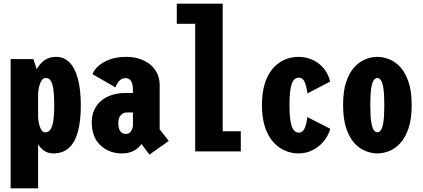

<svg xmlns="http://www.w3.org/2000/svg" viewBox="-20 -820 2290 1040"><path d="M37.6 -500H160.7L186.4 -423.6V200H37.6ZM284.4 -512Q326.2 -512 356 -482.2Q385.9 -452.4 401.8 -393.8Q417.7 -335.2 417.7 -249Q417.7 -162.8 401.5 -105Q385.2 -47.1 352.4 -18.1Q319.5 11 269.6 11Q235.3 11 211.8 -9Q188.2 -28.9 173.6 -62.1Q159.1 -95.2 152.5 -136.2Q145.9 -177.1 145.9 -219.1L184.1 -203.7Q185.1 -188.1 187.6 -170.7Q190 -153.3 194.4 -138Q198.9 -122.6 206.4 -113Q214 -103.4 225.7 -103.4Q243.6 -103.4 254.1 -119.9Q264.6 -136.4 269.2 -168.8Q273.9 -201.2 273.9 -249Q273.9 -296.8 269.9 -329.9Q266 -363.1 256.2 -380.3Q246.4 -397.6 228.6 -397.6Q216.4 -397.6 208 -387.2Q199.6 -376.9 194.8 -360.8Q189.9 -344.7 187.5 -326.6Q185.1 -308.4 184.1 -292.9L145.9 -290Q145.9 -329 153.2 -368.2Q160.5 -407.5 176.4 -440Q192.4 -472.5 219 -492.2Q245.7 -512 284.4 -512Z M789.4 17.6 714.4 -82.6 800 -176.8 894.1 -56.6ZM703.1 -158.1 769.3 -83.4Q764.2 -68.4 754.5 -51.9Q744.9 -35.4 729.8 -21.1Q714.7 -6.8 692.6 2.1Q670.5 11 640.1 11Q571 11 524 -33Q477 -77 477 -159.1Q477 -195.3 490.2 -224.2Q503.4 -253.2 527.5 -273.7Q551.6 -294.1 585.4 -305.3Q619.1 -316.4 660.1 -316.4H714.6V-210.7H668.9Q653.9 -210.7 643.1 -203.8Q632.4 -196.9 626.5 -184Q620.7 -171 620.7 -153.1Q620.7 -133.7 625.6 -120.8Q630.4 -107.8 639.7 -101.2Q649 -94.7 661.9 -94.7Q675.9 -94.7 684.4 -102.9Q692.9 -111.1 697.4 -125.4Q701.9 -139.7 703.1 -158.1ZM662.3 -512Q702.7 -512 736 -501.2Q769.2 -490.5 793.8 -470.2Q818.3 -449.9 831.6 -421.8Q844.9 -393.6 844.9 -358.7V-83.9L700.1 -108.3V-333.6Q700.1 -347.6 697.8 -359.4Q695.5 -371.1 690.8 -379.5Q686.1 -387.9 678.3 -392.3Q670.6 -396.7 659.3 -396.7Q643.9 -396.7 633.1 -388.2Q622.4 -379.7 615.6 -368.2Q608.8 -356.7 605.3 -346.6L480.9 -418.3Q489.9 -442.6 514.7 -464Q539.5 -485.4 577.1 -498.7Q614.6 -512 662.3 -512Z M1186.3 -109.1H1284.3V0H1037.3V-690.9H937.6V-800H1186.3Z M1769.1 -122.4Q1758.4 -84.6 1733.3 -54.5Q1708.2 -24.4 1673.1 -6.7Q1638.1 11 1597.3 11Q1558.6 11 1523.1 -4.3Q1487.6 -19.6 1459.4 -51.5Q1431.2 -83.4 1415 -132.9Q1398.9 -182.5 1398.9 -251Q1398.9 -320.1 1415 -369.6Q1431.2 -419.2 1459.4 -450.8Q1487.6 -482.4 1523.1 -497.2Q1558.6 -512 1597.3 -512Q1637.6 -512 1673.1 -495.7Q1708.6 -479.4 1733.7 -449.5Q1758.7 -419.5 1768.3 -378L1645.3 -314Q1640.1 -351.5 1630.4 -375.4Q1620.6 -399.3 1599 -399.3Q1585.9 -399.3 1576.1 -391.2Q1566.3 -383.1 1560.1 -365.4Q1553.9 -347.7 1551 -319.5Q1548 -291.2 1548 -251Q1548 -211.3 1551 -183.1Q1553.9 -154.9 1560.1 -136.9Q1566.3 -118.9 1576.1 -110.3Q1585.9 -101.7 1599 -101.7Q1613.5 -101.7 1622.5 -112.8Q1631.6 -123.9 1636.8 -143Q1641.9 -162.1 1645 -185.7Z M2024.1 11Q1993 11 1960.1 -1.8Q1927.3 -14.6 1899.9 -44.5Q1872.5 -74.3 1855.5 -125Q1838.4 -175.7 1838.4 -251Q1838.4 -326.3 1855.2 -376.5Q1872.1 -426.8 1899.7 -456.6Q1927.3 -486.4 1959.9 -499.2Q1992.6 -512 2024.1 -512Q2055.4 -512 2088 -499.2Q2120.6 -486.4 2148.2 -456.6Q2175.8 -426.8 2192.8 -376.5Q2209.9 -326.3 2209.9 -251Q2209.9 -175.7 2192.8 -125Q2175.8 -74.3 2148.2 -44.5Q2120.6 -14.6 2088 -1.8Q2055.4 11 2024.1 11ZM2024.1 -103.4Q2033.9 -103.4 2042.5 -114.3Q2051.1 -125.1 2056.4 -156.9Q2061.7 -188.6 2061.7 -251Q2061.7 -312.4 2056.4 -343.9Q2051.1 -375.4 2042.5 -386.5Q2033.9 -397.6 2024.1 -397.6Q2013.6 -397.6 2004.9 -386.5Q1996.3 -375.4 1991 -343.9Q1985.7 -312.4 1985.7 -251Q1985.7 -188.6 1991.2 -156.9Q1996.7 -125.1 2005.4 -114.3Q2014 -103.4 2024.1 -103.4Z"/></svg>

Font: League Mono Thin Condensed
Style: Regular
Weight: 100
Width: 1
Designer: Tyler Finck
Foundry: The League of Moveable Type / Tyler Finck
Version: Version 2.300;RELEASE